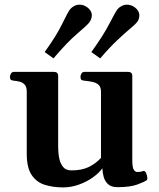

<svg xmlns="http://www.w3.org/2000/svg" viewBox="-20 -794 686 827"><path d="M252 13.2Q209 13.2 173.3 2.2Q137.7 -8.8 116.5 -40Q95.2 -71.3 95.2 -131.8V-398.9Q95.2 -419.9 86.4 -429.4Q77.6 -439 65.2 -442.1Q52.7 -445.3 40.5 -446.3Q30.3 -447.3 26.6 -450.4Q22.9 -453.6 22.9 -464.4Q22.9 -469.7 27.3 -477.1Q31.7 -484.4 39.6 -484.4H212.4Q230.5 -484.4 230.5 -466.8V-161.6Q230.5 -134.3 235.4 -111.3Q240.2 -88.4 252.4 -74.2Q264.6 -60.1 287.6 -60.1Q331.5 -60.1 361.3 -74.2Q391.1 -88.4 415 -113.8V-398.9Q415 -419.9 404.1 -429.2Q393.1 -438.5 376.5 -441.7Q359.9 -444.8 344.2 -446.3Q334 -447.3 330.3 -450.4Q326.7 -453.6 326.7 -464.4Q326.7 -469.7 330.8 -477.1Q335 -484.4 343.3 -484.4H531.7Q549.8 -484.4 549.8 -466.8V-106.4Q549.8 -71.8 556.4 -62.5Q563 -53.2 570.8 -53.2Q577.6 -53.2 584 -54Q590.3 -54.7 595.7 -57.1Q604 -60.5 609.4 -48.3Q614.7 -36.1 614.7 -26.4Q614.7 -20 612.3 -18.1Q603.5 -11.2 572.3 0.5Q541 12.2 486.3 12.2Q459 12.2 445.1 -1Q431.2 -14.2 426.3 -33Q421.4 -51.8 420.9 -69.3Q407.2 -49.3 380.6 -30.3Q354 -11.2 320.3 1Q286.6 13.2 252 13.2ZM411.6 -542.5 373.5 -569.8Q425.3 -641.6 451.2 -692.1Q477.1 -742.7 486.3 -754.4Q493.2 -762.7 504.2 -768.3Q515.1 -773.9 527.3 -773.9Q543.9 -773.9 559.6 -763.2Q580.1 -748.5 580.1 -727.1Q580.1 -718.3 576.9 -710.2Q573.7 -702.1 567.9 -695.8Q561.5 -688 539.8 -669.9Q518.1 -651.9 484.9 -620.6Q451.7 -589.4 411.6 -542.5ZM210.4 -542.5 172.4 -569.8Q224.1 -641.6 248.5 -692.4Q272.9 -743.2 282.2 -754.4Q289.1 -762.7 299.8 -768.3Q310.5 -773.9 323.2 -773.9Q339.8 -773.9 355 -763.2Q375.5 -748.5 375.5 -727.5Q375.5 -719.2 372.1 -710.7Q368.7 -702.1 363.3 -695.8Q354 -684.1 312 -648.4Q270 -612.8 210.4 -542.5Z"/></svg>

Font: Gelasio SemiBold
Style: Regular
Weight: 600
Designer: Eben Sorkin
Foundry: Eben Sorkin
Version: Version 1.008